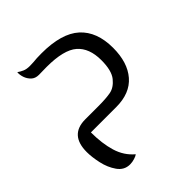

<svg xmlns="http://www.w3.org/2000/svg" viewBox="-213 -624 1014 1014"><g transform="rotate(-45 294.0 -117.0)"><path d="M538 -233Q538 -124 484.5 -62Q431 0 328 0H139Q139 83 158 146Q177 209 225 249Q218 255 200.5 260.5Q183 266 166 266Q123 266 97 229Q71 192 60.5 143.5Q50 95 50 58Q50 -70 167 -70H264Q322 -70 356.5 -76.5Q391 -83 419.5 -118Q448 -153 448 -231Q448 -321 397 -365.5Q346 -410 218 -410L160 -409Q133 -409 117 -424.5Q101 -440 94 -461Q87 -483 89 -500Q103 -490 119 -483Q135 -476 159 -476L187 -477Q211 -480 250 -480Q399 -480 468.5 -417Q538 -354 538 -233Z"/></g></svg>

Font: El Messiri
Style: Regular
Weight: 400
Designer: Mohamed Gaber
Foundry: Kief Type Foundry
Version: Version 2.006